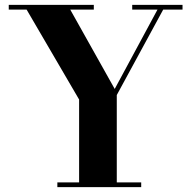

<svg xmlns="http://www.w3.org/2000/svg" viewBox="-20 -770 789 790"><path d="M216 0V-19.5H305.5V-360.5L89.5 -730.5H16V-750H366V-730.5H269L452 -404L628 -730.5H524V-750H731V-730.5H651.5L460.5 -379V-19.5H561V0Z"/></svg>

Font: Bodoni Moda SC 11pt
Style: Bold
Weight: 700
Version: Version 2.005